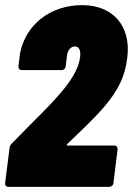

<svg xmlns="http://www.w3.org/2000/svg" viewBox="-21 -728 518 748"><path d="M241 -167C287 -211 342 -262 385 -312C439 -376 466 -428 475 -504C490 -626 420 -708 299 -708C176 -708 79 -633 57 -520L51 -470C50 -461 55 -455 64 -455H219C228 -455 234 -461 235 -470L240 -512C243 -533 255 -547 271 -547C285 -547 295 -535 291 -505C286 -466 264 -427 231 -385C180 -321 104 -251 25 -169C19 -163 16 -157 16 -150L-1 -15C-2 -6 3 0 12 0H404C413 0 420 -6 421 -15L437 -146C438 -155 433 -161 424 -161H243C239 -161 237 -164 241 -167Z"/></svg>

Font: Barlow Condensed Black
Style: Italic
Weight: 900
Width: 3
Italic angle: -7°
Designer: Jeremy Tribby
Foundry: Tribby Type
Version: Version 1.422;hotconv 1.0.109;makeotfexe 2.5.65596